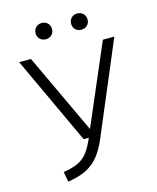

<svg xmlns="http://www.w3.org/2000/svg" viewBox="-130 -972 874 1071"><g transform="rotate(-15 307.5 -436.5)"><path d="M586.7 -704.6 360 -167.7Q338.5 -118.5 310.8 -82.3Q283.1 -46.2 240.3 -23.1Q197.4 0 129.2 10.3L118.5 -48.2Q171.8 -56.4 204.6 -72.1Q237.4 -87.7 259.7 -117.2Q282.1 -146.7 303.1 -196.4H273.3L36.9 -704.6H105.1L322.1 -242.1L520.5 -704.6ZM215.4 -789.2Q194.4 -789.2 180.8 -802.3Q167.2 -815.4 167.2 -835.4Q167.2 -856.4 180.8 -869.7Q194.4 -883.1 215.4 -883.1Q234.9 -883.1 248.5 -869.7Q262.1 -856.4 262.1 -835.4Q262.1 -815.4 248.5 -802.3Q234.9 -789.2 215.4 -789.2ZM419 -789.2Q399 -789.2 385.6 -802.3Q372.3 -815.4 372.3 -835.4Q372.3 -856.4 385.6 -869.7Q399 -883.1 419 -883.1Q440 -883.1 453.6 -869.7Q467.2 -856.4 467.2 -835.4Q467.2 -815.4 453.6 -802.3Q440 -789.2 419 -789.2Z"/></g></svg>

Font: Fira Code Light
Style: Regular
Weight: 300
Monospace: yes
Designer: Carrois Corporate, Edenspiekermann AG, Nikita Prokopov
Foundry: Carrois Corporate, Edenspiekermann AG, Nikita Prokopov
Version: Version 6.000; ttfautohint (v1.8.2) -l 8 -r 50 -G 200 -x 14 